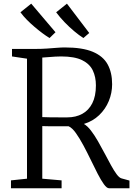

<svg xmlns="http://www.w3.org/2000/svg" viewBox="-20 -1004 719 1024"><path d="M38.5 0V-42L124 -51V-691L44 -703V-743H165Q200.5 -743 229.8 -745Q259 -747 282.8 -749Q306.5 -751 325 -751Q419.5 -751 474.8 -727.8Q530 -704.5 554 -660.8Q578 -617 578 -555Q578 -508 560.2 -465Q542.5 -422 508.8 -389.8Q475 -357.5 427.5 -343Q446.5 -332 465.2 -307.5Q484 -283 502.5 -250.8Q521 -218.5 538.5 -185.2Q556 -152 572 -122.8Q588 -93.5 602.2 -74.5Q616.5 -55.5 628.5 -52.5L670.5 -41V0H561.5Q549.5 0 534 -21.5Q518.5 -43 500.8 -77.5Q483 -112 463.8 -152Q444.5 -192 424.5 -229.2Q404.5 -266.5 384.8 -294.2Q365 -322 346 -330.5Q334.5 -330.5 314 -330.5Q293.5 -330.5 271.2 -330.5Q249 -330.5 230.8 -330.8Q212.5 -331 205.5 -331.5V-51L308.5 -42V0ZM339 -378Q384.5 -378 418.8 -396.8Q453 -415.5 472.2 -453.2Q491.5 -491 491.5 -548.5Q491.5 -593.5 475 -628.2Q458.5 -663 418.2 -683Q378 -703 306 -703Q291 -703 274.2 -702Q257.5 -701 240 -699.5Q222.5 -698 205.5 -697V-379.5Q223 -378.5 250 -378.2Q277 -378 302 -378Q327 -378 339 -378ZM243.5 -801.5Q226.5 -812 206 -827.2Q185.5 -842.5 164 -860.8Q142.5 -879 123 -898.8Q103.5 -918.5 89 -938.5L146.5 -984.5L276 -832L244.5 -801.5ZM424 -801.5Q401.5 -816 375.5 -837.8Q349.5 -859.5 324.2 -885.8Q299 -912 279.5 -938.5L337 -984.5L456 -828L425 -801.5Z"/></svg>

Font: Merriweather 24pt Light
Style: Regular
Weight: 300
Designer: Eben Sorkin
Foundry: Eben Sorkin
Version: Version 2.100